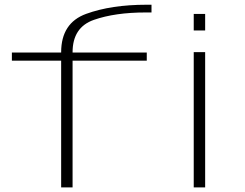

<svg xmlns="http://www.w3.org/2000/svg" viewBox="-20 -812 1060 832"><path d="M245 0H294.5V-549H616V-584.5H294.5V-585.5Q294.5 -693.5 386.5 -725.8Q478.5 -758 611 -758H636.5V-791.5H615Q462 -791.5 353.5 -752Q245 -712.5 245 -585.5V-584.5H31.5V-549H245ZM819.5 0H869V-586H819.5ZM819.5 -751.5V-680H869V-751.5Z"/></svg>

Font: Anybody ExtraExpanded ExtraLight
Style: Regular
Weight: 250
Width: 8
Version: Version 1.113;gftools[0.9.25]